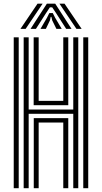

<svg xmlns="http://www.w3.org/2000/svg" viewBox="-20 -998 540 1018"><path d="M105.5 0V-800H132V-417.2H368.5V-800H395V0H368.5V-394.5H132V0ZM52.8 0V-800H79.2V0ZM421.5 0V-800H447.8V0ZM158.5 -440.2V-800H185V-463.2H315.5V-800H342V-440.2ZM159 0V-371.5H342V0H315.5V-348.5H185V0ZM88.5 -845 179 -978.5H206L116 -845ZM142 -845 228.5 -978.5H272.8L359.2 -845H330.8L278.8 -926.2L256.8 -959.2H244.5L222.5 -926L170.5 -845ZM385.2 -845 295.2 -978.5H322.2L412.8 -845ZM194.8 -845 229.2 -904.2 241.5 -928.8H259.8L272.2 -904.2L307.2 -845H279L256.8 -890L252.5 -908.5H248.8L244.8 -890L223.2 -845Z"/></svg>

Font: Big Shoulders Inline Text ExtraBold
Style: Regular
Weight: 800
Designer: Patric King
Foundry: XO Type Co
Version: Version 1.000